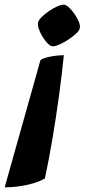

<svg xmlns="http://www.w3.org/2000/svg" viewBox="-110 -521 362 821"><path d="M116 -323Q106 -323 94.5 -334.5Q83 -346 72.5 -363Q62 -380 56 -397.5Q50 -415 53 -426Q55 -435 68 -448Q81 -461 98.5 -473Q116 -485 133.5 -493Q151 -501 163 -501Q172 -501 184.5 -489.5Q197 -478 208.5 -461.5Q220 -445 227 -428Q234 -411 231 -400Q229 -390 215 -377Q201 -364 182 -351.5Q163 -339 145 -331Q127 -323 116 -323ZM-90 280 63 -264Q73 -272 100.5 -278Q128 -284 163 -285Q155 -205 142.5 -113Q130 -21 114.5 71Q99 163 82 242Q56 258 8.5 269Q-39 280 -90 280Z"/></svg>

Font: Texturina 72pt 72pt Black
Style: Italic
Weight: 900
Italic angle: -11°
Designer: Guillermo Torres Carreño
Foundry: Omnibus-Type
Version: Version 1.002; ttfautohint (v1.8.3)